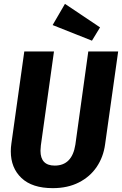

<svg xmlns="http://www.w3.org/2000/svg" viewBox="-20 -960 633 996"><path d="M525 -210Q516 -145 481.5 -94Q447 -43 389 -13.5Q331 16 254 16Q147 16 91.5 -36.5Q36 -89 36 -175Q36 -194 39 -215L106 -693H260L192 -206Q190 -186 190 -178Q190 -101 264 -101Q354 -101 371 -210L438 -693H593ZM317 -940 499 -818 457 -749 253 -830Z"/></svg>

Font: Fira Sans Condensed
Style: Bold Italic
Weight: 700
Width: 3
Italic angle: -8°
Designer: Carrois Corporate & Edenspiekermann AG
Foundry: Carrois Corporate GbR & Edenspiekermann AG
Version: Version 4.203